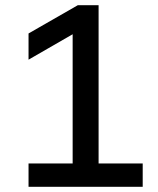

<svg xmlns="http://www.w3.org/2000/svg" viewBox="-20 -720 610 740"><path d="M90 -490V-591L280 -700H360V-90H530V0H90V-90H260V-588Z"/></svg>

Font: Quantico
Style: Regular
Weight: 400
Designer: Matt Desmond
Foundry: MADtype
Version: Version 2.002